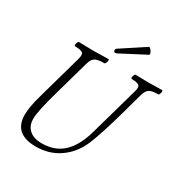

<svg xmlns="http://www.w3.org/2000/svg" viewBox="-196 -1005 1111 1166"><g transform="rotate(30 359.0 -421.5)"><path d="M362.8 -723.1Q353.5 -718.8 347.4 -722.2Q341.3 -725.6 341.3 -734.1Q341.3 -742.7 349.1 -748L512.2 -855Q516.6 -857.9 525.4 -848.4Q534.2 -838.9 538.1 -828.6Q542 -818.4 537.1 -814ZM219.2 13.2Q64.9 13.2 64.9 -122.1Q64.9 -175.8 89.8 -263.2L178.2 -578.1Q188 -611.3 176.3 -622.6Q164.6 -633.8 121.1 -633.8Q117.2 -635.3 117.2 -642.8Q117.2 -650.4 121.1 -659.2Q125 -668 128.9 -668Q199.2 -666 233.9 -666Q268.6 -666 336.9 -668Q340.8 -666.5 340.6 -658.9Q340.3 -651.4 336.2 -642.6Q332 -633.8 328.1 -633.8Q282.2 -633.8 263.4 -622.8Q244.6 -611.8 234.9 -578.1L167 -336.9Q122.1 -181.6 122.1 -127Q122.1 -76.2 153.6 -49.1Q185.1 -22 238.8 -22Q333 -22 390.1 -76.7Q447.3 -131.3 477.1 -236.8L573.2 -578.1Q583.5 -611.3 571.8 -622.6Q560.1 -633.8 518.1 -633.8Q514.2 -635.3 514.4 -642.8Q514.6 -650.4 518.6 -659.2Q522.5 -668 526.9 -668Q588.4 -666 621.1 -666Q652.3 -666 713.9 -668Q717.8 -666.5 717.5 -658.9Q717.3 -651.4 713.6 -642.6Q710 -633.8 706.1 -633.8Q663.1 -633.8 644.5 -622.6Q626 -611.3 616.2 -578.1L577.1 -436Q525.4 -251.5 492.2 -172.9Q455.1 -85.9 383.8 -36.4Q312.5 13.2 219.2 13.2Z"/></g></svg>

Font: Junicode SmCond Light
Style: Italic
Weight: 300
Width: 4
Italic angle: -11°
Designer: Peter S. Baker
Version: Version 2.206